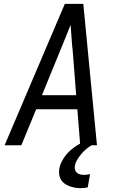

<svg xmlns="http://www.w3.org/2000/svg" viewBox="-20 -755 640 998"><path d="M4 0 317 -735H413L484 0H397L382 -187H168L91 0ZM198 -260H376L358 -490Q354 -524 352 -558Q350 -592 347 -626Q334 -592 320 -558Q306 -524 292 -490ZM399 223Q384 223 369.5 220.5Q355 218 341.5 213Q328 208 316.5 200Q305 192 297.5 180Q290 168 288 153.5Q286 139 288 123Q293 95 310.5 68Q328 41 352.5 21Q377 1 404.5 -13Q432 -27 462 -35L456 0Q440 9 426.5 21Q413 33 401 47.5Q389 62 380 77.5Q371 93 369 110Q367 120 370.5 129.5Q374 139 381.5 144.5Q389 150 398.5 152Q408 154 418 154Q425 154 433 153Q441 152 448 150L436 219Q427 221 418 222Q409 223 399 223Z"/></svg>

Font: Iosevka Extended Oblique
Style: Regular
Weight: 400
Width: 7
Italic angle: -9°
Monospace: yes
Designer: Belleve Invis
Foundry: Belleve Invis
Version: Version 32.0.1; ttfautohint (v1.8.4)